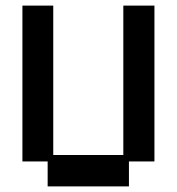

<svg xmlns="http://www.w3.org/2000/svg" viewBox="-20 -653 632 685"><path d="M150 12V-77H60V-633H170V-100H420V-633H531V-77H440V12Z"/></svg>

Font: Pixelify Sans Medium
Style: Regular
Weight: 500
Designer: Stefie Justprince
Foundry: Typecalism Foundryline
Version: Version 1.000;February 13, 2025;FontCreator 15.0.0.3015 64-b